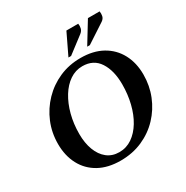

<svg xmlns="http://www.w3.org/2000/svg" viewBox="-193 -1024 1161 1197"><g transform="rotate(-30 387.0 -426.0)"><path d="M336 10Q245 10 180.5 -26Q116 -62 82 -126.5Q48 -191 48 -275Q48 -356 77.5 -427Q107 -498 160 -553Q213 -608 283.5 -639Q354 -670 437 -670Q528 -670 592.5 -634Q657 -598 691.5 -533.5Q726 -469 726 -385Q726 -305 697.5 -234Q669 -163 617 -108Q565 -53 493.5 -21.5Q422 10 336 10ZM355 -40Q406 -40 447.5 -68.5Q489 -97 519 -146.5Q549 -196 565 -261Q581 -326 581 -398Q581 -497 541 -558.5Q501 -620 421 -620Q372 -620 330.5 -592Q289 -564 258.5 -514.5Q228 -465 211 -400.5Q194 -336 194 -263Q194 -198 213 -147.5Q232 -97 268 -68.5Q304 -40 355 -40ZM374 -710 447 -862H532Q535 -846 531 -829Q527 -812 510 -799L393 -710ZM509 -710 602 -862H686Q689 -846 685.5 -828.5Q682 -811 664 -799L528 -710Z"/></g></svg>

Font: Spectral
Style: Bold Italic
Weight: 700
Italic angle: -10°
Designer: Jean-Baptiste Levee
Foundry: Production Type
Version: Version 2.001